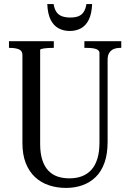

<svg xmlns="http://www.w3.org/2000/svg" viewBox="-20 -912 639 942"><path d="M177 -206Q177 -160 187.5 -127.5Q198 -95 217 -75Q236 -55 262 -46Q288 -37 321 -37Q354 -37 381 -47Q408 -57 427.5 -78Q447 -99 457.5 -132.5Q468 -166 468 -213V-653Q468 -659 464 -663.5Q460 -668 452.5 -671Q445 -674 433.5 -675.5Q422 -677 409 -677H394V-710H575V-677H566Q551 -677 538 -671.5Q525 -666 516.5 -653.5Q508 -641 508 -619V-217Q508 -156 492.5 -113Q477 -70 449 -43Q421 -16 384 -3Q347 10 304 10Q259 10 220 -3Q181 -16 152 -43Q123 -70 106.5 -111.5Q90 -153 90 -211V-642Q90 -663 72.5 -670Q55 -677 30 -677H24V-710H244V-677H236Q227 -677 216 -676.5Q205 -676 196 -674.5Q187 -673 182 -671.5Q177 -670 177 -667ZM322 -760Q353 -760 377 -773Q401 -786 415.5 -815Q430 -844 432 -892H404Q400 -867 390 -852.5Q380 -838 364 -832Q348 -826 325 -826Q302 -826 285 -832Q268 -838 257.5 -852.5Q247 -867 243 -892H212Q214 -844 228.5 -815Q243 -786 267.5 -773Q292 -760 322 -760Z"/></svg>

Font: Roboto Serif 120pt ExtraCondensed
Style: Regular
Weight: 400
Width: 2
Designer: Greg Gazdowicz
Foundry: Commercial Type
Version: Version 1.008